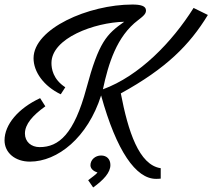

<svg xmlns="http://www.w3.org/2000/svg" viewBox="-35 -635 937 847"><path d="M411 51C385 51 364 70 364 94C364 110 379 121 395 126C390 134 369 148 354 160L376 192C423 158 452 126 452 93C452 67 436 51 411 51ZM819 -600C724 -449 580 -300 419 -241C443 -354 480 -475 574 -546C602 -567 609 -576 609 -589C609 -609 585 -615 549 -615C356 -615 113 -509 113 -378C113 -318 158 -255 233 -219L253 -250C198 -286 192 -333 192 -357C192 -467 382 -536 513 -539C435 -484 401 -450 346 -245C292 -44 225 14 140 14C102 14 75 -10 75 -46C75 -87 109 -126 165 -166L142 -202C45 -157 -15 -85 -15 -16C-15 39 32 78 97 78C219 78 352 -28 411 -214C479 32 565 154 653 154C659 154 666 154 674 153V107C578 93 530 -56 498 -223C698 -333 801 -436 882 -569Z"/></svg>

Font: Marck Script
Style: Regular
Weight: 400
Designer: Denis Masharov, Marck Fogel
Foundry: Denis Masharov
Version: Version 1.002